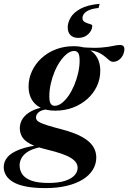

<svg xmlns="http://www.w3.org/2000/svg" viewBox="-94 -748 674 1008"><path d="M501 -423.5Q490.5 -423.5 481.5 -430.2Q472.5 -437 461.5 -447Q450.5 -457 434.2 -466.5Q418 -476 393 -481.5Q368 -487 331 -484L329 -500.5Q397 -495 436.8 -498.2Q476.5 -501.5 499 -506.8Q521.5 -512 537 -512Q547.5 -512 553.2 -506.5Q559 -501 559 -490Q559 -477.5 554.5 -465.8Q550 -454 542 -444.2Q534 -434.5 523.2 -429Q512.5 -423.5 501 -423.5ZM193.5 -192.5Q211.5 -192.5 230.2 -206.8Q249 -221 265.8 -245.2Q282.5 -269.5 295.5 -300.2Q308.5 -331 316.2 -364.5Q324 -398 324 -430.5Q324 -458.5 316.8 -469.5Q309.5 -480.5 295.5 -480.5Q277 -480.5 258.5 -466.2Q240 -452 223 -427.8Q206 -403.5 193 -372.8Q180 -342 172.5 -308.2Q165 -274.5 165 -242Q165 -214.5 172.2 -203.5Q179.5 -192.5 193.5 -192.5ZM293 -505.5Q339.5 -505.5 370.2 -489.5Q401 -473.5 416.8 -444.5Q432.5 -415.5 432.5 -377.5Q432.5 -333 414.5 -295Q396.5 -257 364.2 -228.2Q332 -199.5 289 -183.2Q246 -167 195.5 -167Q149.5 -167 118.5 -182.8Q87.5 -198.5 71.8 -226.8Q56 -255 56 -293.5Q56 -336.5 74 -375Q92 -413.5 124.2 -443Q156.5 -472.5 199.5 -489Q242.5 -505.5 293 -505.5ZM144 239.5Q84.5 239.5 42.8 231.2Q1 223 -24.8 207.8Q-50.5 192.5 -62.5 172.2Q-74.5 152 -74.5 129Q-74.5 100.5 -54.8 77Q-35 53.5 10.5 36.2Q56 19 133 10.5H163L162.5 19.5Q122 22 93 30.8Q64 39.5 45.5 53Q27 66.5 18 83.8Q9 101 9 120.5Q9 146.5 23.5 167.5Q38 188.5 71.5 200.5Q105 212.5 161 212.5Q212.5 212.5 246.2 201.8Q280 191 296.8 173Q313.5 155 313.5 133Q313.5 118.5 305.2 105.8Q297 93 278.2 81.2Q259.5 69.5 228.5 58.8Q197.5 48 151.5 37Q95 23.5 64.2 7Q33.5 -9.5 21.8 -30Q10 -50.5 10 -75Q10 -103.5 26.2 -126.8Q42.5 -150 73.8 -166Q105 -182 149 -187L156.5 -174.5Q123 -171 109 -158.8Q95 -146.5 95 -131.5Q95 -124 99 -117.8Q103 -111.5 116.2 -104.8Q129.5 -98 156.5 -89.5Q183.5 -81 230 -69Q296.5 -51.5 336.2 -29.5Q376 -7.5 393.8 19.5Q411.5 46.5 411.5 78.5Q411.5 113.5 393.5 143Q375.5 172.5 341 194Q306.5 215.5 257 227.5Q207.5 239.5 144 239.5ZM390.5 -613Q390.5 -589.5 369.8 -569.2Q349 -549 317 -549Q291 -549 276.2 -563.5Q261.5 -578 261.5 -604.5Q261.5 -629 276.5 -655.2Q291.5 -681.5 328 -701.8Q364.5 -722 429 -728L423.5 -706Q392 -703 373.5 -694.8Q355 -686.5 347 -675.5Q339 -664.5 339 -653.5Q339 -638.5 352 -631.8Q365 -625 377.8 -621.8Q390.5 -618.5 390.5 -613Z"/></svg>

Font: Newsreader 60pt SemiBold
Style: Italic
Weight: 600
Italic angle: -17°
Designer: Hugues Gentile
Foundry: Production Type
Version: Version 1.003